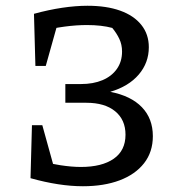

<svg xmlns="http://www.w3.org/2000/svg" viewBox="-20 -638 622 667"><path d="M86 -19 106 -81Q151 -70 190 -64Q229 -58 261 -58Q334 -58 375 -86.5Q416 -115 416 -170Q416 -222 380 -251.5Q344 -281 280 -281H207V-346H261Q304 -346 336 -359.5Q368 -373 386 -398.5Q404 -424 404 -459Q404 -483 394.5 -503Q385 -523 370 -541Q333 -551 282 -551Q245 -551 204 -545.5Q163 -540 118 -529L98 -590Q149 -604 196 -611Q243 -618 284 -618Q350 -618 397.5 -601Q445 -584 471 -551.5Q497 -519 497 -474Q497 -420 462 -379Q427 -338 363 -319Q435 -305 473 -265.5Q511 -226 511 -165Q511 -110 480.5 -71Q450 -32 395.5 -11.5Q341 9 268 9Q227 9 181.5 2Q136 -5 86 -19ZM91 -203H127L178 -19H86ZM103 -409 98 -590 190 -591 139 -409Z"/></svg>

Font: Piazzolla Thin Medium
Style: Regular
Weight: 500
Version: Version 2.005